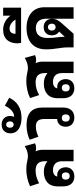

<svg xmlns="http://www.w3.org/2000/svg" viewBox="684 -1597 922 2330"><g transform="rotate(-90 1145.0 -432.0)"><path d="M169 9C239 9 280 -35 280 -95C280 -154 244 -199 185 -199C179 -199 173 -198 168 -198C173 -229 199 -250 247 -250C313 -250 353 -212 353 -143V0H492V-377C492 -407 486 -435 474 -459L475 -461C488 -457 501 -455 510 -455C532 -455 553 -459 571 -468L537 -593C500 -571 460 -554 413 -554C372 -554 332 -574 258 -574C181 -574 108 -556 50 -528L86 -418C132 -443 182 -461 239 -461C319 -461 353 -423 353 -352V-319H350C316 -348 272 -361 226 -361C118 -361 48 -304 48 -195V-128C48 -35 98 9 169 9ZM174 -47C147 -47 130 -65 130 -95C130 -126 147 -143 174 -143C201 -143 218 -125 218 -95C218 -65 201 -47 174 -47Z M1005 -377C1005 -498 943 -571 790 -571C722 -571 658 -554 614 -533L651 -427C691 -445 731 -458 774 -458C845 -458 866 -418 866 -352V-199C808 -199 772 -155 772 -95C772 -35 813 9 883 9C954 9 1005 -35 1005 -128ZM878 -143C906 -143 922 -126 922 -95C922 -65 906 -47 878 -47C851 -47 834 -65 834 -95C834 -125 851 -143 878 -143Z M879 -632C1001 -632 1079 -687 1124 -781L1027 -834C998 -770 950 -722 898 -722C896 -722 894 -722 892 -722C899 -737 903 -753 903 -770C903 -833 861 -873 798 -873C728 -873 692 -826 692 -767C692 -673 776 -632 879 -632ZM798 -727C774 -727 760 -745 760 -772C760 -799 774 -818 798 -818C823 -818 837 -800 837 -772C837 -745 823 -727 798 -727Z M1239 9C1309 9 1350 -35 1350 -95C1350 -154 1314 -199 1255 -199C1249 -199 1243 -198 1238 -198C1243 -229 1269 -250 1317 -250C1383 -250 1423 -212 1423 -143V0H1562V-377C1562 -407 1556 -435 1544 -459L1545 -461C1558 -457 1571 -455 1580 -455C1602 -455 1623 -459 1641 -468L1607 -593C1570 -571 1530 -554 1483 -554C1442 -554 1402 -574 1328 -574C1251 -574 1178 -556 1120 -528L1156 -418C1202 -443 1252 -461 1309 -461C1389 -461 1423 -423 1423 -352V-319H1420C1386 -348 1342 -361 1296 -361C1188 -361 1118 -304 1118 -195V-128C1118 -35 1168 9 1239 9ZM1244 -47C1217 -47 1200 -65 1200 -95C1200 -126 1217 -143 1244 -143C1271 -143 1288 -125 1288 -95C1288 -65 1271 -47 1244 -47Z M1735 0H1900L2024 -139C2058 -177 2082 -211 2082 -259C2082 -320 2044 -363 1981 -363C1920 -363 1881 -325 1881 -263C1881 -224 1898 -192 1927 -176L1864 -107C1864 -186 1849 -218 1849 -314C1849 -411 1892 -458 1968 -458C2048 -458 2083 -408 2083 -331V0H2222V-355C2222 -493 2120 -571 1971 -571C1816 -571 1711 -492 1711 -336C1711 -217 1735 -165 1735 -65ZM1981 -218C1955 -218 1939 -237 1939 -264C1939 -292 1955 -311 1981 -311C2007 -311 2023 -292 2023 -264C2023 -236 2007 -218 1981 -218Z M1789 -637H2217V-855H2120V-765C2085 -815 2027 -855 1950 -855C1834 -855 1784 -781 1784 -680ZM1900 -705C1900 -746 1917 -777 1964 -777C2011 -777 2051 -741 2073 -705Z"/></g></svg>

Font: Noto Sans Thai Looped SemiCondensed
Style: Bold
Weight: 700
Width: 4
Designer: Sasikarn Vongin, Ben Mitchell
Foundry: The Fontpad Ltd
Version: Version 1.001